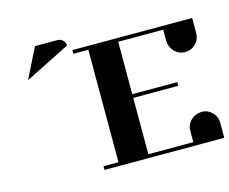

<svg xmlns="http://www.w3.org/2000/svg" viewBox="-97 -817 1136 952"><g transform="rotate(-15 471.5 -341.0)"><path d="M77.1 -527.8 153.8 -682.1H270Q285.6 -682.1 296.9 -670.9Q308.1 -659.7 308.1 -644ZM328.1 0V-19H404.8V-596.2H328.1V-615.2H942.9V-538.1Q942.9 -505.9 920.4 -483.4Q897.9 -460.9 866.2 -460.9Q834 -460.9 812 -483.9Q790 -506.8 789.1 -538.1V-596.2H558.1V-327.1H789.1V-308.1H558.1V-19H789.1V-77.1Q789.1 -108.9 812 -130.9Q834.5 -152.3 866.7 -153.3Q897.9 -153.8 920.4 -131.3Q942.9 -108.9 942.9 -77.1V0Z"/></g></svg>

Font: Hjet
Style: Regular
Weight: 400
Designer: T. Christopher White
Version: Version 1.2